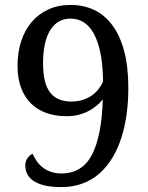

<svg xmlns="http://www.w3.org/2000/svg" viewBox="-20 -744 599 775"><path d="M228 -43.9Q311 -43.9 350.6 -118.2Q390.1 -192.4 395 -342.8Q384.3 -329.6 369.9 -317.4Q355.5 -305.2 337.2 -295.7Q318.8 -286.1 296.6 -280.5Q274.4 -274.9 248 -274.9Q204.6 -274.9 168.2 -287.6Q131.8 -300.3 105.7 -325.7Q79.6 -351.1 65.2 -389.2Q50.8 -427.2 50.8 -478Q50.8 -532.2 65.4 -577.4Q80.1 -622.6 107.7 -655Q135.3 -687.5 175 -705.8Q214.8 -724.1 265.1 -724.1Q315.9 -724.1 358.4 -704.6Q400.9 -685.1 432.1 -644Q463.4 -603 480.7 -539.6Q498 -476.1 498 -388.2Q498 -335.9 491.5 -285.9Q484.9 -235.8 470.9 -191.4Q457 -147 435.3 -109.9Q413.6 -72.8 383.5 -45.7Q353.5 -18.6 314.5 -3.7Q275.4 11.2 227.1 11.2Q184.6 11.2 156.5 3.7Q128.4 -3.9 112.1 -16.1Q95.7 -28.3 88.9 -43.9Q82 -59.6 82 -75.2Q82 -93.8 91.3 -106.4Q100.6 -119.1 111.8 -123Q118.7 -107.4 128.7 -93Q138.7 -78.6 153.1 -67.6Q167.5 -56.6 186 -50.3Q204.6 -43.9 228 -43.9ZM270 -334Q294.4 -334.5 314.7 -341.1Q335 -347.7 350.6 -358.6Q366.2 -369.6 377.7 -384.3Q389.2 -398.9 396 -415V-417Q395 -482.9 385.3 -530.5Q375.5 -578.1 358.4 -608.9Q341.3 -639.6 317.6 -654.3Q293.9 -668.9 265.1 -668.9Q211.9 -668.9 182.9 -622.6Q153.8 -576.2 153.8 -487.8Q153.8 -446.8 161.1 -417.5Q168.5 -388.2 183.1 -369.6Q197.8 -351.1 219.5 -342.5Q241.2 -334 270 -334Z"/></svg>

Font: Sahl Naskh
Style: Regular
Weight: 400
Designer: Pascal Zoghbi
Version: Version 1.001